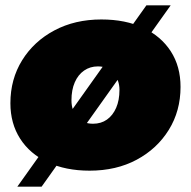

<svg xmlns="http://www.w3.org/2000/svg" viewBox="-20 -630 716 720"><path d="M316 10Q226 10 159 -21.5Q92 -53 55.5 -110Q19 -167 19 -243Q19 -333 63 -404Q107 -475 184 -516Q261 -557 360 -557Q451 -557 517.5 -525.5Q584 -494 620.5 -437.5Q657 -381 657 -304Q657 -214 613 -143Q569 -72 492.5 -31Q416 10 316 10ZM329 -166Q359 -166 381 -181.5Q403 -197 415.5 -225.5Q428 -254 428 -293Q428 -328 407 -354.5Q386 -381 347 -381Q318 -381 295.5 -365.5Q273 -350 260.5 -321.5Q248 -293 248 -254Q248 -215 269.5 -190.5Q291 -166 329 -166ZM45 70 529 -610H620L136 70Z"/></svg>

Font: Montserrat Thin Black
Style: Italic
Weight: 900
Italic angle: -11.3°
Version: Version 9.000